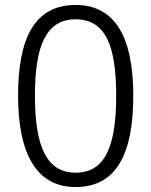

<svg xmlns="http://www.w3.org/2000/svg" viewBox="-20 -745 611 775"><path d="M518 -359C518 -586 450 -725 285 -725C115 -725 53 -583 53 -359C53 -120 130 10 285 10C449 10 518 -122 518 -359ZM121 -359C121 -554 163 -667 285 -667C408 -667 449 -557 449 -359C449 -150 402 -48 285 -48C170 -48 121 -150 121 -359Z"/></svg>

Font: Noto Kufi Arabic Light
Style: Regular
Weight: 300
Designer: Monotype Design Team, David Williams, Khaled Hosny
Foundry: Google LLC
Version: Version 2.109